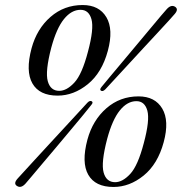

<svg xmlns="http://www.w3.org/2000/svg" viewBox="-20 -732 723 763"><path d="M308.5 -712Q374 -712 402.8 -663.5Q431.5 -615 408.5 -530Q385 -443 329 -397.5Q273 -352 209 -352Q136.5 -352 108.8 -400.5Q81 -449 105.5 -540.5Q126.5 -617.5 180.8 -664.8Q235 -712 308.5 -712ZM329.5 -526.5Q354 -618 343.5 -655.5Q333 -693 300 -693Q264 -693 234.2 -656.2Q204.5 -619.5 184 -543.5Q159 -448 169.8 -409.5Q180.5 -371 215.5 -371Q245 -371 275.5 -403.8Q306 -436.5 329.5 -526.5ZM398.5 -377Q388.5 -367 381.5 -371.5Q374.5 -375.5 383.5 -386.5Q394 -399.5 416 -425.8Q438 -452 465.8 -485.2Q493.5 -518.5 522.5 -553Q551.5 -587.5 577 -618.2Q602.5 -649 620.2 -669.8Q638 -690.5 642.5 -695.5Q660 -715 676 -705Q691 -695 673.5 -675.5Q669.5 -670.5 651 -650.2Q632.5 -630 605.2 -600.5Q578 -571 547 -537.8Q516 -504.5 486.5 -472.2Q457 -440 433.5 -414.8Q410 -389.5 398.5 -377ZM327 -323.5Q337 -334 344.5 -329.5Q352 -325 342 -314Q332 -301 310.5 -275Q289 -249 261.2 -215.8Q233.5 -182.5 204 -147.5Q174.5 -112.5 148.5 -81.8Q122.5 -51 104.5 -29.5Q86.5 -8 81.5 -2.5Q63.5 17.5 47.5 7Q32 -2.5 50.5 -23Q55.5 -28.5 74.5 -49.2Q93.5 -70 121 -100Q148.5 -130 179.5 -163.5Q210.5 -197 240.2 -229.2Q270 -261.5 293 -286.5Q316 -311.5 327 -323.5ZM530.5 -349Q596 -349 624.8 -300.5Q653.5 -252 630.5 -167Q607 -80 551 -34.5Q495 11 431 11Q358.5 11 330.8 -37.5Q303 -86 327.5 -177.5Q348.5 -254.5 402.8 -301.8Q457 -349 530.5 -349ZM551.5 -163.5Q576 -255 565.5 -292.5Q555 -330 522 -330Q486 -330 456.2 -293.2Q426.5 -256.5 406 -180.5Q381 -85 391.8 -46.5Q402.5 -8 437.5 -8Q467 -8 497.5 -40.8Q528 -73.5 551.5 -163.5Z"/></svg>

Font: Fraunces 72pt
Style: Italic
Weight: 400
Italic angle: -16°
Version: Version 1.000;[b76b70a41]